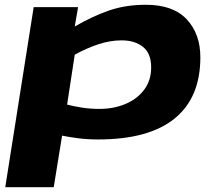

<svg xmlns="http://www.w3.org/2000/svg" viewBox="-20 -574 894 804"><path d="M2 210 121 -544H307L293 -463Q369 -507 438 -530.5Q507 -554 591 -554Q705 -554 762 -493Q819 -432 819 -334Q819 -165 711 -77.5Q603 10 391 10Q347 10 308 5Q269 0 240 -6L205 210ZM397 -118Q456 -118 505 -138.5Q554 -159 583.5 -198Q613 -237 613 -292Q613 -350 579 -377.5Q545 -405 489 -405Q441 -405 391.5 -388.5Q342 -372 293 -345L261 -136Q288 -129 322.5 -123.5Q357 -118 397 -118Z"/></svg>

Font: Georama ExtraExtended
Style: Bold Italic
Weight: 700
Width: 8
Italic angle: -9°
Designer: Jean-Baptiste Levee
Foundry: Production Type
Version: Version 1.000